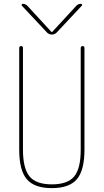

<svg xmlns="http://www.w3.org/2000/svg" viewBox="-20 -970 540 1000"><path d="M224.6 -800.8 93.8 -940.4Q91.8 -943.4 93.3 -946.8Q94.7 -950.2 98.6 -950.2Q111.3 -950.2 122.1 -940.4L248 -803.7H250H252L377.9 -940.4Q387.7 -950.2 401.4 -950.2Q405.3 -950.2 407.2 -946.8Q409.2 -943.4 406.2 -940.4L275.4 -800.8Q264.6 -790 250 -790Q235.4 -790 224.6 -800.8ZM80.1 -190.4V-719.7Q80.1 -729.5 89.8 -730Q99.6 -730.5 99.6 -719.7V-190.4Q99.6 -92.8 133.8 -51.3Q168 -9.8 250 -9.8Q332 -9.8 366.2 -50.8Q400.4 -91.8 400.4 -190.4V-719.7Q400.4 -729.5 410.2 -730Q419.9 -730.5 419.9 -719.7V-190.4Q419.9 -83 380.4 -36.6Q340.8 9.8 250 9.8Q159.2 9.8 119.6 -36.6Q80.1 -83 80.1 -190.4Z"/></svg>

Font: Rounded-L Mgen+ 2m thin
Style: Regular
Weight: 100
Designer: [Source Han Sans]
Ryoko NISHIZUKA  (kana & ideographs); Paul D. Hunt (Latin, Greek & Cyrillic); Wenlong ZHANG  (bopomofo
Version: Version 1.059.20150602